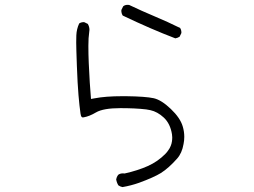

<svg xmlns="http://www.w3.org/2000/svg" viewBox="-20 -699 1040 786"><path d="M722.2 -563Q722.7 -564.5 722.7 -567.6Q722.7 -570.8 721.4 -575.4Q720.2 -580.1 717.3 -584.5Q666 -609.9 613.5 -631.8Q561 -653.8 508.8 -678.7Q505.4 -679.2 502.4 -679.2Q491.7 -679.2 484.4 -673.3L477.1 -658.7Q476.6 -657.2 476.6 -653.8Q476.6 -650.4 478 -645.3Q479.5 -640.1 482.4 -635.3Q597.7 -580.1 697.8 -542Q707 -543.5 715.3 -548.8ZM734.4 -138.7Q734.4 -160.6 728 -181.6Q717.8 -216.3 679.4 -252.9Q641.1 -289.6 609.4 -296.9Q575.7 -304.2 496.1 -305.2Q488.8 -305.2 481.4 -305.2Q411.6 -305.2 366.7 -296.4L352.5 -293.9Q347.2 -353.5 343.3 -441.9Q341.8 -477.1 341.8 -511.2Q341.8 -545.4 345.2 -567.4Q346.2 -572.3 346.2 -576.7Q346.2 -589.8 339.4 -601.1L325.7 -607.9Q324.2 -608.4 323.2 -608.4Q312 -608.4 304.2 -603Q293.5 -580.1 292.5 -554.2Q292 -546.9 292 -525.1Q292 -503.4 294.7 -429.4Q297.4 -355.5 301.3 -309.8Q305.2 -264.2 309.6 -233.9Q311 -223.6 314.5 -220.2Q316.4 -218.3 318.8 -218.3Q321.3 -218.3 323.2 -218.8Q345.7 -222.7 373 -238.8Q402.8 -256.3 473.1 -256.3Q480.5 -256.3 504.9 -255.9Q529.3 -255.4 555.4 -253.4Q581.5 -251.5 595.7 -248Q624.5 -241.7 650.4 -217.8Q677.2 -192.9 684.1 -148.9Q685.1 -141.6 685.1 -136.7Q685.1 -131.8 684.8 -128.2Q684.6 -124.5 683.8 -119.6Q683.1 -114.7 681.9 -110.4Q680.7 -106 678.7 -101.3Q676.8 -96.7 674.6 -92.5Q672.4 -88.4 669.4 -84.5Q664.1 -76.2 656.7 -68.8Q626 -37.6 585.2 -19.3Q544.4 -1 490.2 11.2Q485.8 10.7 483.4 10.7Q471.2 10.7 463.4 17.1Q457.5 24.9 455.6 35.2Q457.5 47.9 464.4 59.6Q471.7 64.9 481.4 66.9Q516.1 61 549.3 49.3Q609.4 27.3 638.7 9.3Q670.4 -10.7 705.1 -49.8Q725.1 -72.3 731.4 -109.4Q734.4 -124 734.4 -138.7Z"/></svg>

Font: NaikaiFont
Style: ExtraLight
Weight: 200
Version: Version 1.89